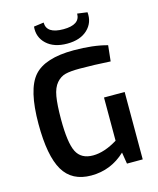

<svg xmlns="http://www.w3.org/2000/svg" viewBox="-132 -991 899 1095"><g transform="rotate(-15 317.5 -443.5)"><path d="M332 -749Q254 -749 210.5 -789.5Q167 -830 173 -892L232 -900Q232 -834 332 -834Q430 -834 430 -900L489 -892Q495 -830 452 -789.5Q409 -749 332 -749ZM454 -398H576V0H483L472 -68Q386 13 270 13Q156 13 105 -73.5Q54 -160 54 -348Q54 -552 120 -627.5Q186 -703 356 -703Q471 -703 554 -680L544 -587Q446 -593 362 -593Q308 -593 278 -585.5Q248 -578 225 -551.5Q202 -525 193.5 -475.5Q185 -426 185 -341Q185 -202 212 -148.5Q239 -95 309 -95Q376 -95 454 -143Z"/></g></svg>

Font: Exo 2 Semi Bold
Style: Regular
Weight: 600
Designer: Natanael Gama
Version: Version 1.001;PS 001.001;hotconv 1.0.88;makeotf.lib2.5.64775